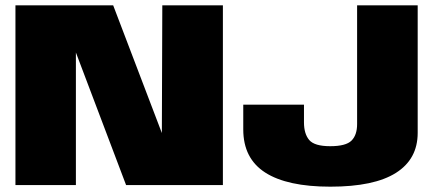

<svg xmlns="http://www.w3.org/2000/svg" viewBox="-20 -695 1636 721"><path d="M38 0H265V-570.5H237.5L453.5 0H817V-675H589.5L587.5 -107H621.5L405 -675H38ZM1220.5 6Q1385 6 1466.8 -45.8Q1548.5 -97.5 1548.5 -196V-675H1321V-229Q1321 -188 1300 -167Q1279 -146 1220 -146Q1161 -146 1141.2 -169.2Q1121.5 -192.5 1121.5 -235.5V-302H893.5V-209Q893.5 -100 976 -47Q1058.5 6 1220.5 6Z"/></svg>

Font: Anybody UltraCondensed Thin Black
Style: Regular
Weight: 900
Version: Version 1.111